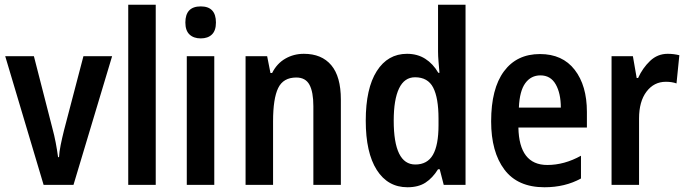

<svg xmlns="http://www.w3.org/2000/svg" viewBox="-20 -780 2897 810"><path d="M164 0 2 -543H123L201 -239Q209 -210 215 -178.5Q221 -147 225 -117H229Q230 -139 236 -168.5Q242 -198 250 -230L332 -543H453L290 0Z M637 0H521V-760H637Z M827 -753Q891 -753 891 -685Q891 -651 874 -634.5Q857 -618 827 -618Q797 -618 779.5 -634.5Q762 -651 762 -685Q762 -753 827 -753ZM884 -543V0H768V-543Z M1262 -553Q1337 -553 1377.5 -505Q1418 -457 1418 -360V0H1302V-332Q1302 -392 1285.5 -422.5Q1269 -453 1230 -453Q1175 -453 1153.5 -408.5Q1132 -364 1132 -268V0H1016V-543H1107L1121 -472H1128Q1148 -512 1183.5 -532.5Q1219 -553 1262 -553Z M1699 10Q1616 10 1569.5 -63Q1523 -136 1523 -271Q1523 -407 1569.5 -480Q1616 -553 1697 -553Q1741 -553 1774 -532Q1807 -511 1829 -473H1834Q1832 -497 1830 -520.5Q1828 -544 1828 -563V-760H1944V0H1852L1835 -66H1828Q1805 -29 1775 -9.5Q1745 10 1699 10ZM1732 -86Q1783 -86 1806.5 -127Q1830 -168 1830 -252V-279Q1830 -367 1807.5 -410.5Q1785 -454 1731 -454Q1686 -454 1663.5 -407Q1641 -360 1641 -271Q1641 -86 1732 -86Z M2258 -552Q2353 -552 2404.5 -485.5Q2456 -419 2456 -308V-242H2167Q2170 -84 2289 -84Q2361 -84 2431 -123V-27Q2364 10 2277 10Q2164 10 2108 -64.5Q2052 -139 2052 -268Q2052 -406 2106 -479Q2160 -552 2258 -552ZM2260 -462Q2220 -462 2196 -429Q2172 -396 2169 -326H2346Q2346 -386 2324.5 -424Q2303 -462 2260 -462Z M2797 -553Q2822 -553 2846 -547L2834 -428Q2815 -435 2789 -435Q2739 -435 2707.5 -393.5Q2676 -352 2676 -280V0H2560V-543H2650L2666 -451H2672Q2691 -493 2722.5 -523Q2754 -553 2797 -553Z"/></svg>

Font: Noto Sans Condensed SemiBold
Style: Regular
Weight: 600
Width: 3
Designer: Monotype Design Team
Foundry: Monotype Imaging Inc.
Version: Version 2.013; ttfautohint (v1.8.4.7-5d5b)